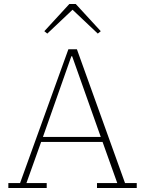

<svg xmlns="http://www.w3.org/2000/svg" viewBox="-20 -946 730 966"><path d="M22 -25H81L324 -698H367L609 -25H668V0H468V-25H570L496 -232H187L113 -25H215V0H22ZM196 -257H487L343 -663H339ZM203 -789 329 -926H361L487 -789L472 -777L345 -897L218 -777Z"/></svg>

Font: IBM Plex Serif ExtLt
Style: Regular
Weight: 200
Designer: Mike Abbink, Paul van der Laan, Pieter van Rosmalen
Foundry: Bold Monday
Version: Version 3.001